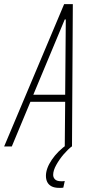

<svg xmlns="http://www.w3.org/2000/svg" viewBox="-50 -708 434 928"><path d="M-30 0 260 -688H302L298 0H263L265 -216H97L7 0ZM111 -250H265L268 -614H263ZM236 200Q213 200 199 192.5Q185 185 178.5 172Q172 159 172 142Q172 106 200.5 64Q229 22 276 -11L298 -1Q279 13 258 37.5Q237 62 222 89Q207 116 207 137Q207 150 216 159Q225 168 246 168Q249 168 252.5 168Q256 168 263 167L256 199Q250 200 245.5 200Q241 200 236 200Z"/></svg>

Font: Saira ExtraCondensed Thin
Style: Italic
Weight: 250
Width: 2
Italic angle: -12°
Designer: Hector Gatti with collaboration of the Omnibus-Type team
Foundry: Omnibus-Type
Version: Version 1.101